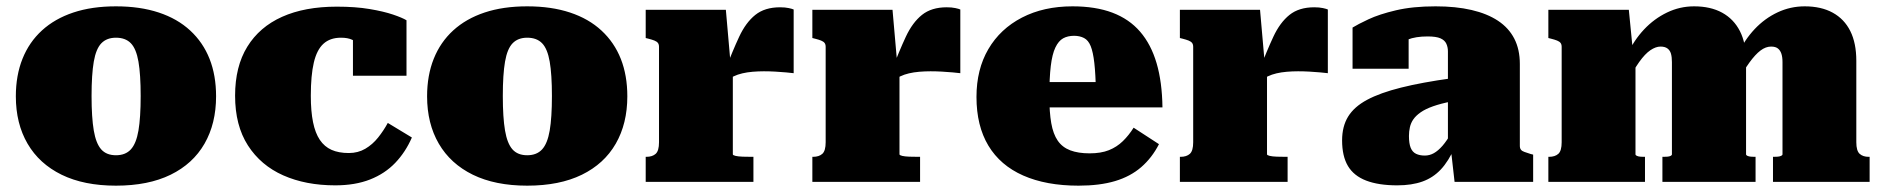

<svg xmlns="http://www.w3.org/2000/svg" viewBox="-20 -574 5940 606"><path d="M662 -270Q662 -184 625.5 -120.5Q589 -57 518.5 -22.5Q448 12 346 12Q245 12 174.5 -22.5Q104 -57 67 -120.5Q30 -184 30 -270Q30 -336 51 -388.5Q72 -441 112.5 -478Q153 -515 211.5 -534.5Q270 -554 346 -554Q422 -554 481 -534.5Q540 -515 580.5 -477.5Q621 -440 641.5 -388Q662 -336 662 -270ZM269 -271Q269 -203 276 -162Q283 -121 299.5 -102.5Q316 -84 346 -84Q376 -84 393 -102.5Q410 -121 417 -162Q424 -203 424 -271Q424 -339 417 -379.5Q410 -420 393 -437.5Q376 -455 346 -455Q317 -455 300 -437.5Q283 -420 276 -379.5Q269 -339 269 -271Z M1081 -91Q1110 -91 1133 -104.5Q1156 -118 1173.5 -140Q1191 -162 1204 -186L1280 -140Q1260 -94 1227.5 -60Q1195 -26 1148 -7.5Q1101 11 1038 11Q945 11 874 -20.5Q803 -52 762.5 -115Q722 -178 722 -272Q722 -364 760.5 -426.5Q799 -489 870.5 -521Q942 -553 1043 -553Q1102 -553 1146.5 -545.5Q1191 -538 1220.5 -528Q1250 -518 1263 -510V-335H1094V-495Q1109 -496 1116 -487Q1123 -478 1125 -466Q1127 -454 1124.5 -443.5Q1122 -433 1118 -431Q1105 -442 1091.5 -448.5Q1078 -455 1056 -455Q1022 -455 1001 -436Q980 -417 970.5 -376.5Q961 -336 961 -272Q961 -223 968 -188.5Q975 -154 989.5 -132.5Q1004 -111 1026.5 -101Q1049 -91 1081 -91Z M1960 -270Q1960 -184 1923.5 -120.5Q1887 -57 1816.5 -22.5Q1746 12 1644 12Q1543 12 1472.5 -22.5Q1402 -57 1365 -120.5Q1328 -184 1328 -270Q1328 -336 1349 -388.5Q1370 -441 1410.5 -478Q1451 -515 1509.5 -534.5Q1568 -554 1644 -554Q1720 -554 1779 -534.5Q1838 -515 1878.5 -477.5Q1919 -440 1939.5 -388Q1960 -336 1960 -270ZM1567 -271Q1567 -203 1574 -162Q1581 -121 1597.5 -102.5Q1614 -84 1644 -84Q1674 -84 1691 -102.5Q1708 -121 1715 -162Q1722 -203 1722 -271Q1722 -339 1715 -379.5Q1708 -420 1691 -437.5Q1674 -455 1644 -455Q1615 -455 1598 -437.5Q1581 -420 1574 -379.5Q1567 -339 1567 -271Z M2485 -544V-343Q2477 -344 2461 -345.5Q2445 -347 2426.5 -348Q2408 -349 2391 -349Q2373 -349 2355.5 -347.5Q2338 -346 2323 -342.5Q2308 -339 2295.5 -333Q2283 -327 2273 -317L2268 -350Q2292 -413 2313 -458Q2334 -503 2364 -527Q2394 -551 2442 -551Q2458 -551 2469.5 -548.5Q2481 -546 2485 -544ZM2018 0V-79H2020Q2039 -79 2049.5 -88.5Q2060 -98 2060 -125V-426Q2060 -434 2056.5 -438.5Q2053 -443 2045.5 -446Q2038 -449 2026 -452L2018 -454V-543H2271L2286 -372L2293 -374V-87Q2293 -84 2301.5 -82Q2310 -80 2324 -79.5Q2338 -79 2354 -79H2358V0Z M3011 -544V-343Q3003 -344 2987 -345.5Q2971 -347 2952.5 -348Q2934 -349 2917 -349Q2899 -349 2881.5 -347.5Q2864 -346 2849 -342.5Q2834 -339 2821.5 -333Q2809 -327 2799 -317L2794 -350Q2818 -413 2839 -458Q2860 -503 2890 -527Q2920 -551 2968 -551Q2984 -551 2995.5 -548.5Q3007 -546 3011 -544ZM2544 0V-79H2546Q2565 -79 2575.5 -88.5Q2586 -98 2586 -125V-426Q2586 -434 2582.5 -438.5Q2579 -443 2571.5 -446Q2564 -449 2552 -452L2544 -454V-543H2797L2812 -372L2819 -374V-87Q2819 -84 2827.5 -82Q2836 -80 2850 -79.5Q2864 -79 2880 -79H2884V0Z M3292 -269Q3292 -220 3298 -185.5Q3304 -151 3318.5 -130Q3333 -109 3358 -99.5Q3383 -90 3419 -90Q3455 -90 3480 -100Q3505 -110 3524 -128.5Q3543 -147 3558 -171L3638 -119Q3616 -76 3582 -46.5Q3548 -17 3499.5 -2.5Q3451 12 3384 12Q3282 12 3209.5 -20Q3137 -52 3099.5 -114.5Q3062 -177 3062 -268Q3062 -355 3099.5 -419Q3137 -483 3205.5 -518.5Q3274 -554 3365 -554Q3438 -554 3491 -534Q3544 -514 3578.5 -474Q3613 -434 3630.5 -374.5Q3648 -315 3649 -235H3236V-315H3457L3439 -283Q3438 -340 3434 -375Q3430 -410 3422.5 -428.5Q3415 -447 3401.5 -454Q3388 -461 3370 -461Q3350 -461 3335.5 -453Q3321 -445 3311 -424Q3301 -403 3296.5 -365.5Q3292 -328 3292 -269Z M4171 -544V-343Q4163 -344 4147 -345.5Q4131 -347 4112.5 -348Q4094 -349 4077 -349Q4059 -349 4041.5 -347.5Q4024 -346 4009 -342.5Q3994 -339 3981.5 -333Q3969 -327 3959 -317L3954 -350Q3978 -413 3999 -458Q4020 -503 4050 -527Q4080 -551 4128 -551Q4144 -551 4155.5 -548.5Q4167 -546 4171 -544ZM3704 0V-79H3706Q3725 -79 3735.5 -88.5Q3746 -98 3746 -125V-426Q3746 -434 3742.5 -438.5Q3739 -443 3731.5 -446Q3724 -449 3712 -452L3704 -454V-543H3957L3972 -372L3979 -374V-87Q3979 -84 3987.5 -82Q3996 -80 4010 -79.5Q4024 -79 4040 -79H4044V0Z M4562 -327V-254Q4527 -247 4503 -238.5Q4479 -230 4464 -219.5Q4449 -209 4441 -197.5Q4433 -186 4430 -172.5Q4427 -159 4427 -145Q4427 -121 4432.5 -107.5Q4438 -94 4449.5 -88.5Q4461 -83 4477 -83Q4492 -83 4505.5 -90.5Q4519 -98 4533 -114Q4547 -130 4562 -157L4572 -110Q4552 -65 4527.5 -39Q4503 -13 4469.5 -1Q4436 11 4390 11Q4331 11 4292 -4Q4253 -19 4234.5 -50Q4216 -81 4216 -131Q4216 -175 4235 -206Q4254 -237 4295 -259Q4336 -281 4402 -297.5Q4468 -314 4562 -327ZM4571 0 4559 -106 4550 -101V-412Q4550 -425 4545 -436Q4540 -447 4526.5 -453Q4513 -459 4486 -459Q4448 -459 4423 -449Q4398 -439 4390 -427Q4379 -431 4375.5 -438.5Q4372 -446 4377 -454.5Q4382 -463 4394 -468.5Q4406 -474 4426 -473V-357H4249V-487Q4265 -497 4299 -513Q4333 -529 4386 -541.5Q4439 -554 4511 -554Q4575 -554 4624.5 -542.5Q4674 -531 4708 -508.5Q4742 -486 4759.5 -452Q4777 -418 4777 -372V-114Q4777 -106 4780.5 -101.5Q4784 -97 4791.5 -94.5Q4799 -92 4811 -88L4819 -86V0Z M4867 0V-79H4869Q4888 -79 4898.5 -88.5Q4909 -98 4909 -125V-426Q4909 -434 4905.5 -438.5Q4902 -443 4894.5 -446Q4887 -449 4875 -452L4867 -454V-543H5121L5134 -411L5142 -414V-87Q5142 -84 5146.5 -82Q5151 -80 5157 -79.5Q5163 -79 5168 -79H5172V0ZM5521 0H5227V-79H5230Q5236 -79 5242.5 -79.5Q5249 -80 5253 -82Q5257 -84 5257 -87V-378Q5257 -394 5254 -404.5Q5251 -415 5243 -421Q5235 -427 5221 -427Q5206 -427 5189 -415.5Q5172 -404 5153.5 -378Q5135 -352 5114 -309L5117 -403Q5137 -447 5169 -481Q5201 -515 5241.5 -534.5Q5282 -554 5327 -554Q5379 -554 5415.5 -534Q5452 -514 5471.5 -476Q5491 -438 5491 -382V-87Q5491 -84 5495.5 -82Q5500 -80 5506.5 -79.5Q5513 -79 5518 -79H5521ZM5881 0H5576V-79H5578Q5585 -79 5591 -79.5Q5597 -80 5601.5 -82Q5606 -84 5606 -87V-378Q5606 -394 5602.5 -404.5Q5599 -415 5591.5 -421Q5584 -427 5570 -427Q5553 -427 5536.5 -414.5Q5520 -402 5501.5 -376.5Q5483 -351 5462 -311L5466 -404Q5486 -448 5518 -482Q5550 -516 5590.5 -535Q5631 -554 5676 -554Q5728 -554 5764.5 -534Q5801 -514 5820 -476Q5839 -438 5839 -382V-125Q5839 -98 5849.5 -88.5Q5860 -79 5878 -79H5881Z"/></svg>

Font: Roboto Serif 20pt Black
Style: Regular
Weight: 900
Version: Version 1.008